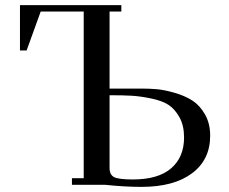

<svg xmlns="http://www.w3.org/2000/svg" viewBox="-20 -722 896 750"><path d="M58 -525V-702H454V-677H408V-376H533Q564 -376 593 -373.5Q622 -371 662 -359.5Q702 -348 731 -329.5Q760 -311 780.5 -275.5Q801 -240 801 -192Q801 -98 730 -45Q659 8 533 8Q467 8 392 0H261V-26H307V-677H139L84 -525ZM408 -66Q408 -39 426 -30Q444 -21 499 -21Q598 -21 648.5 -64.5Q699 -108 699 -185Q699 -231 681.5 -263Q664 -295 639.5 -311.5Q615 -328 572 -337Q529 -346 495 -348Q461 -350 408 -350Z"/></svg>

Font: Dihjauti
Style: Bold
Weight: 700
Designer: T. Christopher White
Version: Version 3.0.0